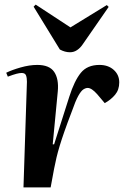

<svg xmlns="http://www.w3.org/2000/svg" viewBox="-20 -814 566 834"><path d="M97 -459Q97 -476 93 -486.5Q89 -497 74 -497Q65 -497 51.5 -493.5Q38 -490 14 -481L7 -498Q31 -510 69.5 -521Q108 -532 142 -532Q195 -532 215.5 -501.5Q236 -471 231 -417L209 -187H215L281 -394Q303 -463 331 -497.5Q359 -532 412 -532Q450 -532 474 -510.5Q498 -489 498 -456Q498 -424 480 -402.5Q462 -381 435 -366L402 -405Q378 -432 361 -432Q352 -432 342 -425.5Q332 -419 320 -397.5Q308 -376 292 -330Q272 -278 259.5 -242Q247 -206 239 -179.5Q231 -153 225.5 -130Q220 -107 215 -81L200 0H82ZM126 -785 135 -794 286 -695 444 -792 452 -784 339 -621Q329 -606 315 -596.5Q301 -587 284 -587Q273 -587 262 -590Q251 -593 240 -599Z"/></svg>

Font: Literata 72pt
Style: Bold Italic
Weight: 700
Italic angle: -2°
Designer: Latin by Veronika Burian and Jose Scaglione. Greek by Irene Vlachou. Cyrillic by Vera Evstafieva
Foundry: TypeTogether
Version: Version 3.002